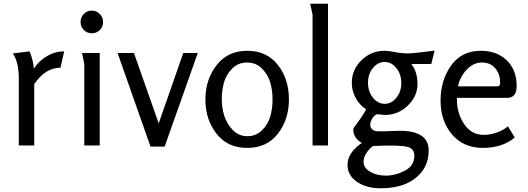

<svg xmlns="http://www.w3.org/2000/svg" viewBox="-20 -782 2838 1032"><path d="M49 -495 139 -506Q158 -461 162 -413Q189 -455 232.5 -480.5Q276 -506 325 -506L305 -418Q224 -418 164 -330V0H81V-360Q81 -448 49 -495Z M430.5 -621Q413 -639 413 -664Q413 -689 430.5 -707Q448 -725 473 -725Q498 -725 516 -707Q534 -689 534 -663.5Q534 -638 516.5 -620.5Q499 -603 473.5 -603Q448 -603 430.5 -621ZM433 -438 421 -497H516V0H433Z M789 6 612 -497H700L833 -119L965 -497H1043L865 6Z M1308.5 13Q1203 13 1143.5 -63.5Q1084 -140 1084 -247Q1084 -354 1144 -431.5Q1204 -509 1309 -509Q1414 -509 1473.5 -433Q1533 -357 1533 -248Q1533 -139 1473.5 -63Q1414 13 1308.5 13ZM1227.5 -413Q1195 -380 1183.5 -337.5Q1172 -295 1172 -249.5Q1172 -204 1185 -161Q1198 -118 1230.5 -84Q1263 -50 1310 -50Q1357 -50 1389.5 -83Q1422 -116 1433.5 -158.5Q1445 -201 1445 -248Q1445 -295 1433 -337.5Q1421 -380 1388.5 -413Q1356 -446 1308 -446Q1260 -446 1227.5 -413Z M1660 -704 1647 -762H1743V0H1660Z M2031 -76 2128 -79Q2284 -79 2284 26Q2284 96 2245 144Q2174 230 2027 230Q1930 230 1878 178Q1848 148 1848 104Q1848 39 1925 -14Q1879 -39 1879 -87Q1879 -93 1884.5 -99.5Q1890 -106 1891 -108L1922 -151Q1935 -170 1948 -194Q1912 -218 1891.5 -256Q1871 -294 1871 -336Q1871 -408 1923 -458.5Q1975 -509 2047 -509Q2067 -509 2103 -502Q2139 -495 2172 -495Q2205 -495 2316 -510L2298 -438H2191Q2224 -396 2224 -330.5Q2224 -265 2172 -214.5Q2120 -164 2048 -164L2010 -168Q1996 -168 1983 -148.5Q1970 -129 1970 -112.5Q1970 -96 1980.5 -87Q1991 -78 2001.5 -77Q2012 -76 2031 -76ZM1934 87Q1934 120 1969 141Q2004 162 2054.5 162Q2105 162 2156 135.5Q2207 109 2207 55Q2207 18 2172 8Q2130 -4 1985 3Q1964 18 1949 41.5Q1934 65 1934 87ZM1984.5 -416.5Q1958 -384 1958 -337Q1958 -290 1984.5 -257Q2011 -224 2047.5 -224Q2084 -224 2110.5 -256.5Q2137 -289 2137 -336Q2137 -383 2110.5 -416Q2084 -449 2047.5 -449Q2011 -449 1984.5 -416.5Z M2564 -509Q2651 -509 2704 -457.5Q2757 -406 2757 -320Q2757 -256 2706 -256H2436V-246Q2436 -174 2474.5 -115.5Q2513 -57 2581 -57Q2614 -57 2650 -69.5Q2686 -82 2710 -103L2747 -43Q2680 13 2575.5 13Q2471 13 2409.5 -59.5Q2348 -132 2348 -241Q2348 -350 2404.5 -429.5Q2461 -509 2564 -509ZM2442 -318H2651Q2662 -318 2665 -322.5Q2668 -327 2668 -339Q2668 -384 2642 -415Q2616 -446 2570 -446Q2524 -446 2487.5 -406.5Q2451 -367 2442 -318Z"/></svg>

Font: Rosario
Style: Regular
Weight: 400
Designer: Hector Gatti
Foundry: Omnibus-Type
Version: Version 1.002